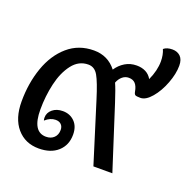

<svg xmlns="http://www.w3.org/2000/svg" viewBox="-107 -689 822 809"><g transform="rotate(20 303.5 -284.5)"><path d="M584 -522Q584 -486 567.5 -442.5Q551 -399 525.5 -369Q500 -339 476 -339Q458 -339 453 -342Q448 -345 446 -356Q442 -379 431.5 -390.5Q421 -402 402 -402Q386 -402 373.5 -391.5Q361 -381 354 -363Q365 -339 383 -283L474 0H389L305 -269Q283 -340 267 -368Q251 -396 223 -396Q180 -396 151.5 -359Q123 -322 110 -265.5Q97 -209 97 -149Q97 -49 158 -49Q180 -49 193.5 -62Q207 -75 207 -97Q207 -112 198 -121Q189 -130 173 -130Q149 -130 127 -110Q125 -116 125 -123Q125 -145 143 -160Q161 -175 189 -175Q221 -175 242 -154Q263 -133 263 -96Q263 -49 231.5 -20.5Q200 8 146 8Q85 8 48 -35Q11 -78 11 -154Q11 -236 35.5 -306Q60 -376 108.5 -418Q157 -460 225 -460Q288 -460 326 -411Q341 -434 364 -448Q387 -462 416 -462Q439 -462 456.5 -453Q474 -444 484 -426Q505 -472 505 -513Q505 -542 495 -565Q509 -577 534 -577Q556 -577 570 -563.5Q584 -550 584 -522Z"/></g></svg>

Font: Krub Medium
Style: Italic
Weight: 500
Italic angle: -8°
Designer: Ekaluck Peanpanawate
Foundry: Cadson Demak Co.,Ltd.
Version: Version 1.000; ttfautohint (v1.6)